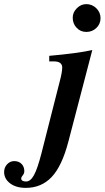

<svg xmlns="http://www.w3.org/2000/svg" viewBox="-181 -705 508 932"><path d="M238 -550Q210 -550 191 -570Q172 -590 172 -619Q172 -645 192 -665Q212 -685 238 -685Q266 -685 286.5 -665Q307 -645 307 -617Q307 -589 287 -569.5Q267 -550 238 -550ZM267 -462 151 -18Q120 101 70 154Q20 207 -56 207Q-103 207 -132 185Q-161 163 -161 130Q-161 108 -146.5 92.5Q-132 77 -112 77Q-90 77 -76.5 90.5Q-63 104 -63 126Q-63 137 -70.5 146Q-78 155 -78 161Q-78 176 -54 176Q-33 176 -16 145Q1 114 20 40L109 -310Q121 -355 121 -377Q121 -407 80 -407H58V-434Q194 -446 267 -462Z"/></svg>

Font: STIX
Style: Bold Italic
Weight: 700
Italic angle: -16.33°
Designer: MicroPress Inc., with final additions and corrections provided by Coen Hoffman, Elsevier (retired)
Version: Version 1.1.1